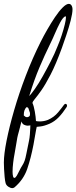

<svg xmlns="http://www.w3.org/2000/svg" viewBox="-58 -653 395 993"><path d="M315 -618Q317 -612 317 -605Q317 -584 307.5 -547Q298 -510 285 -471.5Q272 -433 262 -405Q231 -320 203.5 -267Q176 -214 155 -184.5Q134 -155 122 -141Q110 -127 110 -120Q117 -105 122 -76.5Q127 -48 128 -27Q136 -25 148 -25Q158 -25 169 -27Q180 -29 190 -33Q222 -47 243 -72.5Q264 -98 273 -111Q277 -116 281 -116Q286 -116 288 -110.5Q290 -105 287 -100Q267 -69 246 -47Q225 -25 198 -13Q170 -1 151 1Q132 3 132 3Q130 11 128.5 19.5Q127 28 124 45Q121 62 115 96Q102 164 83 220Q64 276 17 316Q11 320 6 320Q-4 320 -15 312.5Q-26 305 -29 294Q-32 283 -34 262.5Q-36 242 -37 221Q-38 200 -38 188Q-38 145 -24 74.5Q-10 4 15 -82.5Q40 -169 75 -260.5Q110 -352 152 -436Q167 -466 186.5 -500Q206 -534 226.5 -564.5Q247 -595 266 -614Q285 -633 298 -633Q310 -633 315 -618ZM278 -568Q266 -561 252.5 -535.5Q239 -510 226 -479.5Q213 -449 201 -425Q174 -370 146.5 -305.5Q119 -241 93 -156Q104 -167 123 -194Q142 -221 163 -258.5Q184 -296 204.5 -336Q225 -376 239 -412Q251 -440 261 -470.5Q271 -501 277 -526Q283 -551 283 -562Q283 -571 278 -568ZM95 -75Q93 -83 89.5 -91.5Q86 -100 78 -98Q72 -91 68.5 -82Q65 -73 65 -56Q65 -56 71.5 -50.5Q78 -45 88 -48Q91 -50 94 -52Q97 -54 97 -61Q97 -64 97 -67.5Q97 -71 95 -75ZM99 -5Q99 -5 95 -4Q91 -3 85 -3Q77 -3 67 -7.5Q57 -12 53 -25Q45 7 41 22Q37 37 35 44Q33 51 31.5 59Q30 67 27 86Q24 105 17 144Q13 164 10 189.5Q7 215 7 235Q7 250 9.5 259Q12 268 17 267Q23 266 29.5 254.5Q36 243 43 228.5Q50 214 56 205Q65 191 69.5 178Q74 165 78.5 141.5Q83 118 92 75Q95 61 96.5 42.5Q98 24 98.5 9.5Q99 -5 99 -5Z"/></svg>

Font: Ingrid Darling
Style: Regular
Weight: 400
Designer: Robert E. Leuschke
Foundry: Robert E. Leuschke
Version: Version 1.010; ttfautohint (v1.8.3)